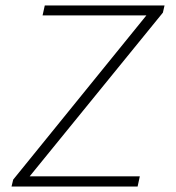

<svg xmlns="http://www.w3.org/2000/svg" viewBox="-20 -679 640 699"><path d="M481 0H22L28 -25L513 -623H135L143 -659H579L573 -633L88 -37H489Z"/></svg>

Font: Source Code Pro Light
Style: Italic
Weight: 300
Italic angle: -11°
Monospace: yes
Designer: Paul D. Hunt, Teo Tuominen
Foundry: Adobe Systems Incorporated
Version: Version 1.050;PS 1.000;hotconv 16.6.51;makeotf.lib2.5.65220